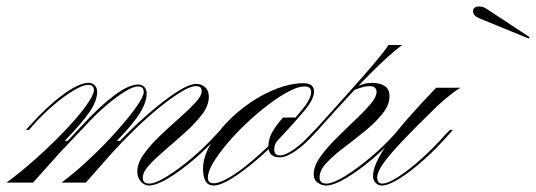

<svg xmlns="http://www.w3.org/2000/svg" viewBox="-80 -564 1656 593"><path d="M10 -163H0L12 -176Q66 -236 115 -272Q164 -308 193 -308Q205 -308 212.5 -300.5Q220 -293 220 -280Q220 -253 197.5 -219.5Q175 -186 120 -129H132L107 -95L22 0H-60Q-15 -33 32.5 -75.5Q80 -118 120.5 -160.5Q161 -203 185.5 -237Q210 -271 210 -285Q210 -302 192 -302Q177 -302 148 -285Q119 -268 85.5 -239.5Q52 -211 21 -176ZM380 9Q366 9 355 -3.5Q344 -16 344 -33Q344 -60 364.5 -88.5Q385 -117 414.5 -145Q444 -173 473.5 -199Q503 -225 523 -246.5Q543 -268 543 -283Q543 -298 525 -298Q508 -298 478 -279.5Q448 -261 411 -231Q374 -201 337.5 -165.5Q301 -130 269 -95H259Q291 -131 329 -167.5Q367 -204 405 -235Q443 -266 475 -285.5Q507 -305 527 -305Q541 -305 553 -295Q565 -285 565 -265Q565 -238 544 -210.5Q523 -183 493 -156Q463 -129 432.5 -103Q402 -77 381.5 -55Q361 -33 361 -15Q361 3 381 3Q400 3 435.5 -19Q471 -41 512 -75.5Q553 -110 590 -151L601 -163H610L602 -154Q562 -108 519 -71.5Q476 -35 439 -13Q402 9 380 9ZM107 -95H97L173 -176Q227 -235 272.5 -269Q318 -303 347 -303Q358 -303 365.5 -295.5Q373 -288 373 -276Q373 -249 353 -216Q333 -183 281 -129H294L269 -95L185 0H110Q154 -33 198.5 -75Q243 -117 280 -158.5Q317 -200 340.5 -233Q364 -266 364 -280Q364 -297 346 -297Q331 -297 304.5 -280.5Q278 -264 246.5 -237Q215 -210 184 -176Z M579 9Q563 9 555 -4.5Q547 -18 547 -43Q547 -75 566.5 -112Q586 -149 618.5 -183.5Q651 -218 691.5 -246Q732 -274 775.5 -290.5Q819 -307 857 -307Q890 -307 890 -281Q890 -258 860 -222Q830 -186 785 -138Q749 -101 709.5 -67.5Q670 -34 635.5 -12.5Q601 9 579 9ZM580 2Q598 2 629.5 -16.5Q661 -35 699.5 -68Q738 -101 780 -143Q825 -191 853 -225Q881 -259 881 -280Q881 -297 860 -297Q841 -297 811.5 -281.5Q782 -266 748.5 -240.5Q715 -215 682 -184Q649 -153 622 -121Q595 -89 578.5 -61.5Q562 -34 562 -15Q562 2 580 2ZM894 -154Q862 -118 833 -98Q804 -78 784 -78Q749 -78 749 -112Q749 -133 759 -152.5Q769 -172 794 -201H841L782 -135Q767 -121 767 -102Q767 -84 785 -84Q801 -84 827 -102Q853 -120 881 -151L893 -163H903Z M903 -163H893L905 -176Q994 -274 1048.5 -336.5Q1103 -399 1120 -425H1162Q1123 -396 1065.5 -338.5Q1008 -281 915 -177ZM928 3Q948 3 984 -19Q1020 -41 1061.5 -75.5Q1103 -110 1140 -151L1151 -163H1161L1152 -154Q1112 -108 1068.5 -71.5Q1025 -35 987.5 -13Q950 9 927 9Q914 9 901.5 0.5Q889 -8 889 -26Q889 -51 908.5 -78.5Q928 -106 957 -135Q986 -164 1015 -191.5Q1044 -219 1063.5 -241.5Q1083 -264 1083 -280Q1083 -298 1061 -298Q1052 -298 1039 -294.5Q1026 -291 1011 -285L1019 -296Q1031 -301 1043 -304.5Q1055 -308 1069 -308Q1093 -308 1108 -298.5Q1123 -289 1123 -267Q1123 -240 1101.5 -213Q1080 -186 1047.5 -159.5Q1015 -133 982.5 -108.5Q950 -84 928.5 -61Q907 -38 907 -16Q907 3 928 3Z M1100 9Q1088 9 1080 0.5Q1072 -8 1072 -20Q1072 -57 1118 -121.5Q1164 -186 1267 -293H1342Q1330 -286 1312 -272Q1294 -258 1272 -238Q1203 -171 1162 -127.5Q1121 -84 1103 -58Q1085 -32 1085 -16Q1085 3 1101 3Q1118 3 1150.5 -18Q1183 -39 1222 -74Q1261 -109 1298 -151L1310 -163H1319L1311 -154Q1269 -106 1228 -69.5Q1187 -33 1153 -12Q1119 9 1100 9ZM1553 -445 1399 -508Q1381 -516 1381 -529Q1381 -544 1400 -544Q1405 -544 1411 -542.5Q1417 -541 1424 -536L1556 -449Z"/></svg>

Font: Ballet 24pt
Style: Regular
Weight: 400
Designer: Maximiliano R. Sproviero
Foundry: Omnibus-Type
Version: Version 1.100